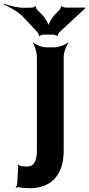

<svg xmlns="http://www.w3.org/2000/svg" viewBox="-114 -777 467 1010"><path d="M-18 88 -22 90C-20 92 -18 97 -18 100L-24 193C-25 198 -29 206 -32 209L-30 212C-27 209 -19 207 -14 208C5 212 22 213 43 213C158 213 221 140 221 17V-478C221 -502 235 -539 247 -552L245 -554C232 -542 195 -528 171 -528H130C106 -528 71 -542 60 -554L58 -552C68 -539 80 -502 80 -478V17C80 63 67 99 30 99C14 99 -12 99 -18 88ZM106 -701 84 -723C80 -726 73 -740 75 -744L72 -745C71 -741 58 -737 53 -737L18 -736C-19 -735 -66 -747 -92 -757L-94 -753C-69 -743 -24 -719 2 -694L82 -609C85 -605 93 -592 91 -589L95 -587C96 -591 111 -595 116 -595H165C170 -595 184 -591 186 -588L189 -589C188 -592 196 -605 199 -608L333 -732V-737H232C227 -737 212 -741 211 -745L207 -743C209 -740 201 -726 197 -723L176 -702C160 -686 139 -651 139 -634H143C143 -651 122 -686 106 -701Z"/></svg>

Font: Asimov
Style: EdgeNar
Weight: 500
Designer: Google
Version: Version 2.000980: 2014